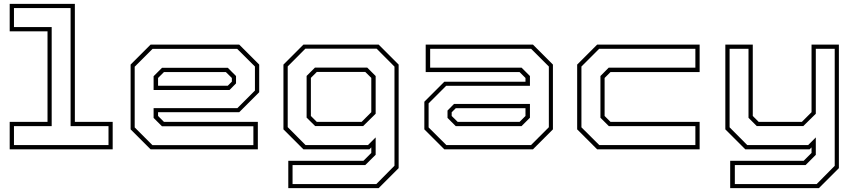

<svg xmlns="http://www.w3.org/2000/svg" viewBox="-20 -770 4416 990"><path d="M30 0V-141.5H225V-608.5H30V-750H366V-141.5H561V0ZM52 -22H539.5V-119.5H344V-728.5H52V-630.5H246.5V-119.5H52Z M1213.5 -540 1316.5 -437V-294.5L1213.5 -191.5H795V-172L825.5 -141.5H1309.5V0H756.5L653.5 -103V-437L756.5 -540ZM1203 -518H766.5L674.5 -426V-113L766 -21.5H1286.5V-119H815L772 -162V-212.5H1204L1294.5 -303V-427ZM1154.5 -420.5 1197 -378V-340L1163.5 -306H772V-377L815.5 -420.5ZM1144.5 -398.5H825.5L795 -368V-328H1154.5L1175.5 -349V-368Z M1466.5 200V59H1854L1894.5 18.5V-10L1884.5 0H1544.5L1441.5 -103V-437L1544.5 -540H1932.5L2035.5 -437V97L1932.5 200ZM1488.5 179H1920.5L2014 84.5V-426.5L1922 -519H1554.5L1463.5 -427.5V-114.5L1555.5 -22H1877.5L1917 -61.5V28L1863.5 81H1488.5ZM1605 -120 1561 -163.5V-378.5L1604 -421.5H1873.5L1917 -378V-183.5L1852.5 -120ZM1613.5 -141.5H1844.5L1894.5 -191.5V-368.5L1863.5 -399H1613.5L1583 -368.5V-172Z M2271 0 2168 -103V-245.5L2271 -348.5H2689.5V-368L2659 -398.5H2175V-540H2728L2831 -437V-103L2728 0ZM2281.5 -22H2718L2810 -114V-427L2718.5 -518.5H2198V-421H2669.5L2712.5 -378V-327.5H2280.5L2190 -237V-113ZM2330 -119.5 2287.5 -162V-200L2321 -234H2712.5V-163L2669 -119.5ZM2340 -141.5H2659L2689.5 -172V-212H2330L2309 -191V-172Z M3059 0 2956 -103V-437L3059 -540H3587.5V-398.5H3128L3097.5 -368V-172L3128 -141.5H3587.5V0ZM3070 -22H3565.5V-119.5H3119.5L3076 -163V-378L3118.5 -421H3565.5V-518.5H3069.5L2978 -427V-113.5Z M3823 0 3720 -103V-540H3861.5V-172L3892 -141.5H4114.5L4164.5 -191.5V-540H4305.5V97L4202.5 200H3745V59H4124L4164.5 18.5V-10L4154.5 0ZM3769 179H4191L4284 85V-518.5H4186.5V-183.5L4122 -120H3882L3839.5 -162.5V-518.5H3742V-113.5L3833 -22H4147L4186.5 -61.5V28.5L4134 81H3769Z"/></svg>

Font: Tourney Expanded ExtraLight
Style: Regular
Weight: 200
Width: 7
Designer: Tyler Finck
Foundry: Etcetera Type Co
Version: Version 1.010; ttfautohint (v1.8.3)